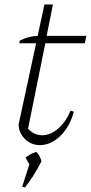

<svg xmlns="http://www.w3.org/2000/svg" viewBox="-20 -639 405 856"><path d="M157 8Q119 8 91.5 -19Q64 -46 63 -84L141 -446H66L68 -458Q108 -478 148 -479L178 -619H216L188 -479H365L358 -446H182L105 -65Q133 -36 168 -36Q205 -36 239.5 -66Q274 -96 295 -146L309 -141Q292 -75 249.5 -33.5Q207 8 157 8ZM79 193 111 94 94 64Q112 48 142 38Q159 56 165 80Q131 147 91 197Z"/></svg>

Font: Piazzolla ExtraLight
Style: Italic
Weight: 200
Italic angle: -11.3°
Designer: Juan Pablo del Peral
Foundry: Huerta Tipografica
Version: Version 1.330